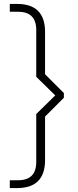

<svg xmlns="http://www.w3.org/2000/svg" viewBox="-20 -780 396 980"><path d="M30 140H72Q165 140 165 47V-198L262 -293L165 -388V-627Q165 -720 72 -720H30V-760H67Q210 -760 210 -617V-401L306 -305V-281L210 -185V37Q210 180 67 180H30Z"/></svg>

Font: Oxanium ExtraLight ExtraLight
Style: Regular
Weight: 250
Version: Version 2.000